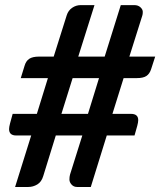

<svg xmlns="http://www.w3.org/2000/svg" viewBox="-20 -743 637 763"><path d="M224.1 -290.5H329.6L373.5 -432.6H268.6ZM500.5 -290.5Q529.3 -290.5 529.3 -265.6Q529.3 -257.3 525.4 -242.7L514.6 -204.6H404.3L340.8 0H286.1Q272.9 0 264.4 -9.5Q255.9 -19 255.9 -29.8Q255.9 -40.5 258.3 -49.3L307.1 -204.6H201.7L151.9 -43.5Q145 -20 128.2 -10Q111.3 0 92.8 0H40L104 -204.6H44.4Q16.1 -204.6 16.1 -230Q16.1 -238.3 20 -252.9L30.3 -290.5H126.5L170.4 -432.6H62.5L77.6 -481.4Q83 -500.5 96.2 -509.3Q109.4 -518.1 135.7 -518.1H193.4L245.1 -682.1Q251 -701.2 266.6 -711.9Q282.2 -722.7 300.8 -722.7H355.5L291 -518.1H396L460 -722.7H513.7Q528.8 -722.7 538.1 -714.1Q547.4 -705.6 547.4 -695.8Q547.4 -686 545.4 -680.7L494.1 -518.1H596.7L580.6 -468.3Q574.7 -449.7 562 -441.2Q549.3 -432.6 523.9 -432.6H471.2L426.8 -290.5Z"/></svg>

Font: Lato-BoldItalic
Style: Bold Italic
Weight: 700
Italic angle: -7°
Designer: Lukasz Dziedzic
Foundry: tyPoland Lukasz Dziedzic
Version: Version 1.104; Western+Polish opensource